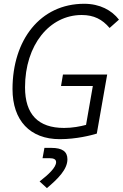

<svg xmlns="http://www.w3.org/2000/svg" viewBox="-20 -723 646 1011"><path d="M294.9 9.8C382.8 9.8 460.9 -10.7 489.7 -19.5L544.4 -330.6H311.5L301.3 -270H468.8L433.1 -65.4C401.4 -57.1 361.8 -49.3 317.4 -49.3C181.2 -49.3 111.8 -120.6 111.8 -263.2C111.8 -486.3 240.7 -644 410.2 -644C474.6 -644 518.6 -621.1 557.1 -575.7L606.4 -619.6C568.4 -668.9 505.9 -703.1 423.3 -703.1C191.4 -703.1 45.9 -512.2 45.9 -253.9C45.9 -88.4 138.2 9.8 294.9 9.8ZM227.1 267.6C285.2 218.3 335 169.4 335 115.7C335 74.7 307.6 55.7 250.5 55.7H213.9L204.1 109.9H239.3C263.7 109.9 275.4 116.2 275.4 130.9C275.4 158.7 235.8 195.8 188.5 232.4Z"/></svg>

Font: Cascadia Mono NF Light
Style: Italic
Weight: 300
Italic angle: -10°
Monospace: yes
Designer: Aaron Bell
Foundry: Saja Typeworks
Version: Version 2404.023